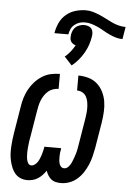

<svg xmlns="http://www.w3.org/2000/svg" viewBox="-58 -882 637 933"><g transform="rotate(5 261.0 -415.5)"><path d="M274 8Q261 8 248.5 5Q236 2 227 -5.5Q218 -13 211.5 -23.5Q205 -34 201 -46Q193 -34 183.5 -24Q174 -14 162.5 -6.5Q151 1 137.5 4.5Q124 8 111 8Q93 8 77.5 1.5Q62 -5 51.5 -17Q41 -29 34.5 -44.5Q28 -60 24 -77Q20 -94 19 -111Q18 -128 19 -146Q20 -164 22 -181.5Q24 -199 27 -217L48 -344Q51 -366 57.5 -387.5Q64 -409 75 -429.5Q86 -450 102 -467.5Q118 -485 137.5 -497.5Q157 -510 179.5 -515Q202 -520 224 -520V-447Q211 -447 197.5 -442.5Q184 -438 173.5 -429Q163 -420 155 -408Q147 -396 142 -383.5Q137 -371 134 -358Q131 -345 129 -332L108 -205Q106 -195 104.5 -185.5Q103 -176 102 -166Q101 -156 100 -146.5Q99 -137 99 -127.5Q99 -118 99.5 -108.5Q100 -99 102 -90Q104 -81 109 -73Q114 -65 124 -65Q133 -65 141.5 -71.5Q150 -78 155 -86Q160 -94 163.5 -102.5Q167 -111 170 -120Q173 -129 175 -138Q177 -147 179 -156V-161H261V-156Q259 -147 258 -138Q257 -129 257 -120Q257 -111 257.5 -102.5Q258 -94 260.5 -85.5Q263 -77 269 -71Q275 -65 284 -65Q296 -65 305 -75Q314 -85 319 -96Q324 -107 328 -118.5Q332 -130 335.5 -141.5Q339 -153 341 -164.5Q343 -176 345 -188L366 -315Q368 -329 369.5 -343Q371 -357 370.5 -371Q370 -385 367.5 -398Q365 -411 358.5 -422.5Q352 -434 340 -440.5Q328 -447 314 -447V-520Q340 -520 364 -513Q388 -506 406 -490Q424 -474 435 -452Q446 -430 450 -405.5Q454 -381 452.5 -355Q451 -329 447 -303L426 -176Q422 -155 417 -134.5Q412 -114 403.5 -94Q395 -74 383 -55.5Q371 -37 354 -22Q337 -7 316 0.5Q295 8 274 8ZM248 -715H180Q184 -740 195 -764.5Q206 -789 226.5 -806.5Q247 -824 272.5 -831.5Q298 -839 323 -839Q342 -839 358.5 -834Q375 -829 391.5 -822Q408 -815 423 -807Q438 -799 454 -791.5Q470 -784 487 -779.5Q504 -775 522 -775L512 -715Q494 -715 478 -720Q462 -725 447 -732Q432 -739 417.5 -747.5Q403 -756 388 -763Q373 -770 357 -775Q341 -780 323 -780Q310 -780 297 -776Q284 -772 272.5 -762.5Q261 -753 255.5 -740.5Q250 -728 248 -715ZM277 -566 240 -606Q255 -618 267 -633.5Q279 -649 288 -665Q280 -667 273.5 -672Q267 -677 263.5 -683.5Q260 -690 260 -698.5Q260 -707 261 -715Q263 -726 267.5 -736Q272 -746 280.5 -753Q289 -760 300 -763.5Q311 -767 321 -767Q331 -767 341 -763.5Q351 -760 356.5 -753Q362 -746 363.5 -736Q365 -726 363 -715Q360 -694 353 -673.5Q346 -653 335 -634Q324 -615 309.5 -597.5Q295 -580 277 -566Z"/></g></svg>

Font: Iosevka Medium
Style: Italic
Weight: 500
Italic angle: -9°
Monospace: yes
Designer: Belleve Invis
Foundry: Belleve Invis
Version: Version 32.5.0; ttfautohint (v1.8.4)